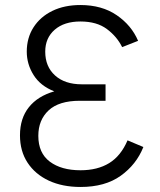

<svg xmlns="http://www.w3.org/2000/svg" viewBox="-20 -732 638 764"><path d="M300.5 12Q228.5 12 174.2 -13.2Q120 -38.5 89.8 -84.5Q59.5 -130.5 59.5 -193.5Q59.5 -261 94.8 -305.2Q130 -349.5 196 -368.5Q141 -390 113.8 -433.2Q86.5 -476.5 86.5 -526.5Q86.5 -581 113.2 -623Q140 -665 188 -688.5Q236 -712 300 -712Q385.5 -712 444.5 -671.5Q503.5 -631 529.5 -569.5L466 -544.5Q445.5 -586.5 405.2 -616.5Q365 -646.5 300 -646.5Q235.5 -646.5 197.8 -613.8Q160 -581 160 -526.5Q160 -467 199 -431.8Q238 -396.5 305.5 -396.5H400V-331H297.5Q214.5 -331 173.5 -292.8Q132.5 -254.5 132.5 -191.5Q132.5 -123 178.2 -88.8Q224 -54.5 300.5 -54.5Q368 -54.5 414.5 -83Q461 -111.5 487.5 -173.5L550.5 -147Q522.5 -77 460.2 -32.5Q398 12 300.5 12Z"/></svg>

Font: Overpass Light
Style: Regular
Weight: 300
Designer: Delve Withrington, Dave Bailey, Thomas Jockin
Foundry: Delve Fonts LLC
Version: Version 4.000; ttfautohint (v1.8.3)